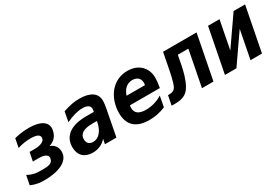

<svg xmlns="http://www.w3.org/2000/svg" viewBox="31 -1302 2949 2058"><g transform="rotate(-30 1505.0 -273.5)"><path d="M190.4 10.7Q170.9 10.7 151.9 9.5Q132.8 8.3 113 4.9Q93.3 1.5 71.5 -4.9Q49.8 -11.2 25.4 -21.5L47.9 -136.7Q69.8 -125 89.4 -117.4Q108.9 -109.9 129.4 -105.5Q149.9 -101.1 173.6 -99.6Q197.3 -98.1 228 -98.1Q254.9 -98.1 277.6 -99.9Q300.3 -101.6 317.6 -107.7Q335 -113.8 346.2 -126Q357.4 -138.2 361.3 -158.7Q362.8 -166 362.8 -171.9Q362.8 -187 353.3 -197.3Q343.8 -207.5 329.1 -213.9Q314.5 -220.2 296.4 -222.9Q278.3 -225.6 261.7 -225.6H182.1L203.1 -332.5H270Q290.5 -332.5 312.5 -335.9Q334.5 -339.4 352.8 -347.2Q371.1 -355 382.8 -367.9Q394.5 -380.9 394.5 -399.9Q394.5 -427.2 366.9 -440.2Q339.4 -453.1 281.7 -453.1Q201.7 -453.1 122.6 -427.7L143.6 -536.6Q182.6 -547.4 229 -553.7Q275.4 -560.1 322.3 -560.1Q377 -560.1 417.5 -551Q458 -542 484.9 -525.4Q511.7 -508.8 524.7 -486.1Q537.6 -463.4 537.6 -436.5Q537.6 -429.7 536.9 -422.4Q536.1 -415 534.7 -408.2Q528.8 -377.9 517.3 -356.7Q505.9 -335.4 490.7 -320.6Q475.6 -305.7 457.3 -295.9Q439 -286.1 419.4 -279.8Q437.5 -273.9 452.9 -263.7Q468.3 -253.4 479.5 -238.8Q490.7 -224.1 497.1 -205.3Q503.4 -186.5 503.4 -163.6Q503.4 -118.2 478.5 -85.2Q453.6 -52.2 410.9 -31Q368.2 -9.8 311.3 0.5Q254.4 10.7 190.4 10.7Z M788.1 14.2Q750 14.2 720 3.4Q689.9 -7.3 668.7 -27.8Q647.5 -48.3 636.2 -78.4Q625 -108.4 625 -147.5Q625 -197.8 644.3 -237.3Q663.6 -276.9 700.9 -304.2Q738.3 -331.5 793.2 -345.7Q848.1 -359.9 919.9 -359.9H1014.2L1018.1 -383.8Q1018.6 -386.7 1018.8 -389.4Q1019 -392.1 1019 -396Q1019 -425.3 994.6 -440.2Q970.2 -455.1 924.8 -455.1Q881.8 -455.1 832.3 -441.7Q782.7 -428.2 723.1 -399.9L746.1 -522Q776.9 -532.2 803.5 -539.6Q830.1 -546.9 854.7 -551.5Q879.4 -556.2 902.3 -558.1Q925.3 -560.1 948.2 -560.1Q1050.3 -560.1 1104.7 -522.9Q1159.2 -485.8 1159.2 -412.6Q1159.2 -393.1 1155.5 -367.7Q1151.9 -342.3 1146 -312L1085.9 0H943.8L956.1 -61Q923.3 -22.9 880.6 -4.4Q837.9 14.2 788.1 14.2ZM848.1 -84Q874.5 -84 898.2 -95.7Q921.9 -107.4 940.9 -129.9Q960 -152.3 973.6 -184.8Q987.3 -217.3 994.1 -258.8H939Q856.9 -258.8 815.4 -233.9Q773.9 -209 773.9 -158.7Q773.9 -123.5 793.5 -103.8Q813 -84 848.1 -84Z M1490.2 14.2Q1366.7 14.2 1304 -43Q1241.2 -100.1 1241.2 -214.8Q1241.2 -248 1246.6 -281Q1252 -314 1262.2 -345.2Q1272.5 -376.5 1287.8 -405Q1303.2 -433.6 1323.2 -458Q1364.7 -508.3 1420.9 -534.7Q1477.1 -561 1543.9 -561Q1594.7 -561 1636 -545.7Q1677.2 -530.3 1706.5 -502.2Q1735.8 -474.1 1752 -434.3Q1768.1 -394.5 1768.1 -345.7Q1768.1 -325.2 1764.9 -296.6Q1761.7 -268.1 1754.9 -227.1H1384.3Q1382.8 -218.8 1382.1 -211.4Q1381.3 -204.1 1380.9 -196.8Q1380.9 -99.1 1511.7 -99.1Q1563.5 -99.1 1615.7 -114Q1668 -128.9 1713.9 -158.2L1689 -26.9Q1642.1 -6.3 1592 3.9Q1542 14.2 1490.2 14.2ZM1631.8 -334Q1635.3 -347.2 1635.3 -360.8Q1635.3 -401.9 1610.4 -425.5Q1585.4 -449.2 1540.5 -449.2Q1493.2 -449.2 1458.5 -420.4Q1423.8 -391.6 1404.3 -334Z M1792.5 -117.2H1797.4Q1822.8 -117.2 1840.1 -121.1Q1857.4 -125 1869.9 -135.5Q1882.3 -146 1891.4 -165Q1900.4 -184.1 1909.2 -214.4Q1912.6 -227.1 1916.7 -242.9Q1920.9 -258.8 1924.8 -275.6Q1928.7 -292.5 1932.4 -309.6Q1936 -326.7 1939 -341.8L1979 -546.9H2393.6L2287.1 0H2145L2230.5 -439.9H2100.1L2081.5 -343.8Q2079.6 -335 2075.9 -315.2Q2072.3 -295.4 2065.9 -269.5Q2059.6 -243.7 2050.8 -214.1Q2042 -184.6 2030.5 -155.5Q2019 -126.5 2004.6 -100.3Q1990.2 -74.2 1973.1 -55.7Q1946.3 -26.9 1907.5 -13.4Q1868.7 0 1815.9 0H1769.5Z M2535.6 -546.9H2677.7L2609.9 -197.8L2852.1 -546.9H2994.1L2887.7 0H2745.6L2813.5 -349.1L2571.3 0H2429.2Z"/></g></svg>

Font: Hack
Style: Bold Italic
Weight: 700
Italic angle: -11°
Monospace: yes
Designer: Christopher Simpkins
Foundry: Christopher Simpkins
Version: Version 2.017; ttfautohint (v1.4.1) -l 4 -r 80 -G 350 -x 0 -